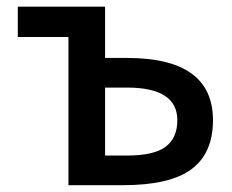

<svg xmlns="http://www.w3.org/2000/svg" viewBox="-20 -542 679 563"><path d="M288.1 -285.2V-85.9H352.5Q431.6 -85.9 465.8 -111.8Q500 -137.7 500 -189.5Q500 -285.2 352.5 -285.2ZM180.7 -433.6H32.2V-522.5H288.1V-372.1H352.5Q604.5 -372.1 604.5 -189.5Q604.5 -92.8 541.5 -45.9Q478.5 1 340.8 1H180.7Z"/></svg>

Font: Gen Shin Gothic Medium
Style: Regular
Weight: 500
Designer: [Source Han Sans]
Ryoko NISHIZUKA  (kana & ideographs); Paul D. Hunt (Latin, Greek & Cyrillic); Wenlong ZHANG  (bopomofo
Version: Version 1.002.20150607